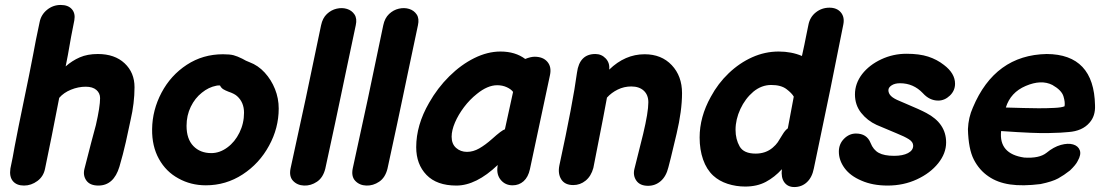

<svg xmlns="http://www.w3.org/2000/svg" viewBox="-20 -748 4453 775"><path d="M77 1Q106 1 131 -17.5Q156 -36 162 -68L189 -200Q190 -203 219 -353Q237 -374 266.5 -386Q296 -398 326 -398Q354 -398 369 -385Q384 -372 384 -352Q384 -317 367 -243L348 -172L321 -67Q314 -40 328.5 -19.5Q343 1 377 1Q439 1 462 -75Q477 -126 488 -175Q499 -224 507 -263Q523 -332 523 -396Q523 -455 483 -492.5Q443 -530 375 -530Q333 -530 302 -516.5Q271 -503 245 -480L254 -526Q267 -603 280 -666Q285 -694 270 -711Q255 -728 225 -728Q194 -728 170 -708.5Q146 -689 140 -659Q123 -580 114 -529Q98 -445 78 -350Q52 -225 39 -156Q32 -114 22 -68Q17 -35 32 -17Q47 1 77 1Z M811 0Q892 0 959.5 -44Q1027 -88 1066 -160Q1105 -231 1105 -310Q1105 -351 1090 -388.5Q1075 -426 1048.5 -455Q1022 -484 987 -497Q973 -502 958 -511Q938 -521 923 -525Q908 -529 880 -529Q799 -529 734 -486.5Q669 -444 632 -374Q595 -304 594 -227Q593 -158 621.5 -106.5Q650 -55 700 -28Q750 0 811 0ZM833 -130Q788 -130 760.5 -158.5Q733 -187 733 -240Q733 -282 750 -317Q767 -352 795 -374Q822 -396 853 -402Q855 -402 859 -403Q862 -403 868 -403Q873 -393 881 -388Q889 -383 902 -378Q926 -370 937 -360Q965 -335 965 -293Q965 -250 946.5 -212.5Q928 -175 898 -153Q867 -130 833 -130Z M1293 -67Q1300 -100 1310.5 -148Q1321 -196 1332.5 -250Q1344 -304 1355 -356.5Q1366 -409 1375 -452Q1399 -566 1416 -646Q1422 -673 1411 -689.5Q1400 -706 1380.5 -712Q1361 -718 1339 -713Q1317 -708 1299.5 -691.5Q1282 -675 1276 -646L1214 -350Q1195 -260 1153 -69Q1146 -36 1163 -18Q1180 0 1207.5 1Q1235 2 1259.5 -14.5Q1284 -31 1293 -67Z M1544 -67Q1551 -100 1561.5 -148Q1572 -196 1583.5 -250Q1595 -304 1606 -356.5Q1617 -409 1626 -452Q1650 -566 1667 -646Q1673 -673 1662 -689.5Q1651 -706 1631.5 -712Q1612 -718 1590 -713Q1568 -708 1550.5 -691.5Q1533 -675 1527 -646L1465 -350Q1446 -260 1404 -69Q1397 -36 1414 -18Q1431 0 1458.5 1Q1486 2 1510.5 -14.5Q1535 -31 1544 -67Z M1822 1Q1902 1 1989 -82L1988 -74Q1984 -42 2002 -21Q2020 0 2049 0Q2075 0 2093.5 -16.5Q2112 -33 2119 -65L2200 -445Q2207 -478 2189.5 -498.5Q2172 -519 2138 -519Q2122 -519 2100 -510Q2060 -540 2000 -540Q1948 -540 1894.5 -513.5Q1841 -487 1793.5 -440Q1746 -393 1712 -333Q1660 -243 1660 -154Q1660 -85 1701.5 -42Q1743 1 1822 1ZM1865 -135Q1839 -135 1821 -151Q1803 -167 1803 -196Q1803 -222 1816.5 -253.5Q1830 -285 1853 -315.5Q1876 -346 1905 -369Q1948 -404 1987 -404Q2008 -404 2025.5 -396Q2043 -388 2051 -377L2018 -226Q2006 -223 1966 -187Q1939 -163 1914.5 -149Q1890 -135 1865 -135Z M2596 2Q2625 2 2647 -17Q2669 -36 2678 -73L2688 -112Q2709 -200 2711 -208Q2733 -301 2733 -372Q2733 -441 2691.5 -485Q2650 -529 2582 -529Q2503 -529 2439 -467Q2442 -494 2425 -512Q2408 -530 2383 -530Q2319 -530 2309 -455Q2293 -335 2238 -81Q2231 -47 2245.5 -24Q2260 -1 2294 -1Q2322 -1 2344 -19Q2366 -37 2375 -70Q2377 -80 2414 -269L2430 -354Q2448 -374 2473.5 -386.5Q2499 -399 2528 -399Q2560 -399 2578.5 -382Q2597 -365 2597 -335Q2597 -295 2576 -207Q2572 -189 2556 -127L2541 -67Q2534 -40 2548.5 -19Q2563 2 2596 2Z M3186 7Q3216 7 3237 -12.5Q3258 -32 3265 -68L3279 -135Q3332 -385 3384 -649Q3390 -679 3374 -698Q3358 -717 3328 -717Q3297 -717 3273 -698Q3249 -679 3243 -647Q3240 -634 3234 -603Q3228 -571 3217 -522Q3175 -540 3123 -540Q3068 -540 3016.5 -517Q2965 -494 2921.5 -452.5Q2878 -411 2849 -357Q2804 -276 2804 -193Q2804 -144 2818 -104Q2832 -64 2859 -39Q2883 -17 2917 -6Q2951 5 2988 5Q3036 5 3071.5 -14Q3107 -33 3136 -65Q3132 -31 3146 -12Q3160 7 3186 7ZM3030 -128Q2982 -128 2965.5 -157Q2949 -186 2949 -224Q2949 -266 2968.5 -308Q2988 -350 3021 -378Q3054 -405 3093 -405Q3133 -405 3155 -388Q3176 -372 3184 -358L3160 -230Q3149 -222 3140 -207Q3127 -185 3119.5 -174Q3112 -163 3099 -152Q3071 -128 3030 -128Z M3563 1Q3627 1 3681 -24Q3735 -49 3767 -89Q3799 -129 3799 -173Q3799 -250 3719 -292Q3695 -305 3633 -331L3612 -340Q3587 -350 3576.5 -360.5Q3566 -371 3566 -384Q3566 -395 3579 -403.5Q3592 -412 3613 -412Q3667 -412 3705 -372Q3732 -342 3767 -342Q3793 -342 3814 -362Q3835 -382 3835 -410Q3835 -452 3790 -486Q3762 -508 3726.5 -519.5Q3691 -531 3639 -531Q3585 -531 3537 -508.5Q3489 -486 3460 -449Q3431 -411 3431 -367Q3431 -324 3456 -292.5Q3481 -261 3518 -244L3601 -209Q3631 -197 3648.5 -186Q3666 -175 3666 -160Q3666 -141 3645 -130Q3624 -119 3589 -119Q3549 -119 3527 -131Q3505 -143 3494 -171Q3479 -209 3435 -209Q3408 -209 3387 -188Q3366 -167 3366 -136Q3366 -101 3389 -69.5Q3412 -38 3457 -19Q3502 1 3563 1Z M4180 -5Q4228 -15 4251.5 -28Q4275 -41 4299 -60Q4323 -83 4330 -98Q4345 -124 4338.5 -141.5Q4332 -159 4311.5 -165Q4291 -171 4262 -163Q4233 -155 4204 -131Q4175 -108 4114 -112Q4011 -127 4021 -219Q4163 -209 4215 -211Q4267 -212 4293 -215Q4349 -219 4378 -253Q4402 -280 4400 -323Q4396 -529 4205 -530Q3996 -526 3907 -314Q3889 -274 3887 -227Q3889 -146 3911 -103.5Q3933 -61 3970 -36Q4006 -11 4057 -3.5Q4108 4 4180 -5ZM4040 -314Q4059 -375 4120 -401Q4183 -428 4228 -405Q4265 -384 4272.5 -359.5Q4280 -335 4277 -319Q4266 -314 4236.5 -312.5Q4207 -311 4172.5 -311Q4138 -311 4113 -312Q4075 -313 4040 -314Z"/></svg>

Font: Balsamiq Sans
Style: Bold Italic
Weight: 700
Italic angle: -12°
Designer: Michael Angeles
Foundry: Balsamiq SRL
Version: Version 1.020; ttfautohint (v1.8.4.7-5d5b);gftools[0.9.26]